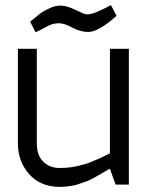

<svg xmlns="http://www.w3.org/2000/svg" viewBox="-20 -722 584 751"><path d="M324 -666Q347 -666 414 -702L436 -660Q433 -658 412 -640Q358 -597 325 -597Q295 -597 263 -614Q231 -631 212 -631Q194 -631 180 -626Q165 -620 148 -610Q132 -601 119 -596L98 -637Q125 -659 138 -670Q152 -680 174 -690Q197 -701 220.5 -700Q244 -699 278 -682Q311 -666 318 -666ZM50 -161V-531H124V-161Q124 -114 149 -90Q174 -65 213 -65Q252 -65 286 -73Q320 -81 340 -90Q361 -98 410 -122V-531H484V0H432L410 -62Q407 -61 388 -50Q369 -38 364 -36Q360 -34 343 -24Q326 -15 319 -13Q312 -11 296 -5Q280 1 270 3Q238 9 214 9Q138 9 94 -41Q50 -91 50 -161Z"/></svg>

Font: Mina
Style: Regular
Weight: 400
Version: Version 1.000